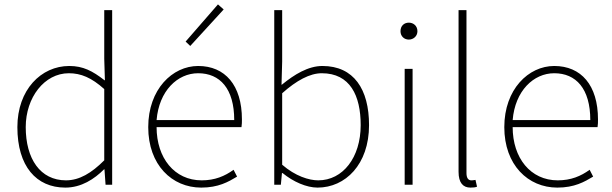

<svg xmlns="http://www.w3.org/2000/svg" viewBox="-20 -840 2781 873"><path d="M59 -262C59 -84 145 13 277 13C350 13 409 -26 453 -70H455L460 0H490V-794H454V-573L457 -474C456 -475 455 -476 454 -476C401 -517 358 -540 295 -540C167 -540 59 -432 59 -262ZM97 -262C97 -397 182 -507 293 -507C348 -507 396 -487 454 -435V-111C396 -53 341 -20 280 -20C163 -20 97 -118 97 -262Z M895 13C973 13 1018 -13 1058 -37L1042 -68C1002 -39 957 -20 897 -20C773 -20 692 -122 692 -262H1078C1080 -274 1080 -286 1080 -297C1080 -453 1003 -540 881 -540C764 -540 654 -434 654 -262C654 -90 762 13 895 13ZM692 -294C703 -427 787 -507 881 -507C980 -507 1045 -437 1045 -294ZM845 -631 997 -797 971 -820 824 -651Z M1227 0H1257L1262 -53H1265C1314 -13 1374 13 1424 13C1550 13 1658 -92 1658 -271C1658 -434 1589 -540 1446 -540C1381 -540 1318 -501 1263 -456C1262 -456 1261 -455 1260 -454L1263 -560V-794H1227ZM1263 -91V-416C1328 -474 1389 -507 1443 -507C1572 -507 1620 -405 1620 -271C1620 -124 1539 -20 1427 -20C1385 -20 1323 -39 1263 -91Z M1820 0H1856V-527H1820ZM1839 -660C1859 -660 1878 -675 1878 -698C1878 -723 1859 -737 1839 -737C1818 -737 1801 -723 1801 -698C1801 -675 1818 -660 1839 -660Z M2119 13C2134 13 2140 12 2149 9L2142 -22C2130 -20 2127 -20 2123 -20C2109 -20 2101 -31 2101 -53V-794H2065V-59C2065 -8 2086 13 2119 13Z M2514 13C2592 13 2637 -13 2677 -37L2661 -68C2621 -39 2576 -20 2516 -20C2392 -20 2311 -122 2311 -262H2697C2699 -274 2699 -286 2699 -297C2699 -453 2622 -540 2500 -540C2383 -540 2273 -434 2273 -262C2273 -90 2381 13 2514 13ZM2311 -294C2322 -427 2406 -507 2500 -507C2599 -507 2664 -437 2664 -294Z"/></svg>

Font: Kinto Sans Thin
Style: Regular
Weight: 100
Designer: Authors: Ryoko NISHIZUKA  (kana & ideographs); Paul D. Hunt (Latin, Greek & Cyrillic); Wenlong ZHANG  (bopomofo); Sandol
Foundry: Adobe Systems Incorporated, ookami Inc.
Version: Version 0.001